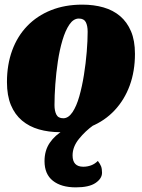

<svg xmlns="http://www.w3.org/2000/svg" viewBox="-20 -550 614 828"><path d="M239 20Q190 20 148 8Q106 -4 75 -30Q44 -56 27 -97Q10 -138 10 -196Q10 -271 32.5 -332.5Q55 -394 97.5 -438Q140 -482 200 -506Q260 -530 335 -530Q385 -530 426.5 -518Q468 -506 498 -480.5Q528 -455 545 -415Q562 -375 562 -318Q562 -243 539.5 -181.5Q517 -120 474.5 -74.5Q432 -29 372.5 -4.5Q313 20 239 20ZM253 -40Q275 -40 292.5 -66Q310 -92 322 -134.5Q334 -177 342 -227Q350 -277 354 -326Q358 -375 358 -413Q358 -439 350 -454.5Q342 -470 320 -470Q297 -470 279.5 -444.5Q262 -419 249.5 -377Q237 -335 229.5 -285Q222 -235 218.5 -186Q215 -137 215 -97Q215 -72 223 -56Q231 -40 253 -40ZM307 258Q244 258 208 229.5Q172 201 172 145Q172 99 194.5 66Q217 33 254.5 11.5Q292 -10 336 -22L383 -15V-10Q348 15 320.5 49Q293 83 293 120Q293 169 339 169Q357 169 373 163Q389 157 402 144Q412 157 416 167.5Q420 178 420 195Q420 220 392 239Q364 258 307 258Z"/></svg>

Font: Sansita Swashed Light Black
Style: Regular
Weight: 900
Version: Version 1.003